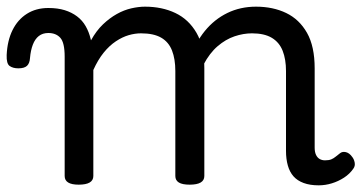

<svg xmlns="http://www.w3.org/2000/svg" viewBox="-75 -539 1085 576"><path d="M161 15Q140 15 129.5 8.5Q119 2 119 -11V-369Q119 -411 106 -425.5Q93 -440 70 -440Q53 -440 41.5 -431Q30 -422 23.5 -405Q17 -388 15 -365Q14 -349 6 -341.5Q-2 -334 -20 -334Q-36 -334 -46 -341Q-56 -348 -55 -374Q-53 -417 -37.5 -448.5Q-22 -480 5.5 -497.5Q33 -515 70 -515Q98 -515 119 -508.5Q140 -502 156 -490Q172 -478 182 -460.5Q192 -443 197 -422L198 -418Q214 -447 234 -466Q254 -485 275.5 -497Q297 -509 319 -514Q341 -519 360 -519Q411 -519 451 -500Q491 -481 514.5 -440.5Q538 -400 538 -334V-11Q538 2 527 8.5Q516 15 494 15Q472 15 461.5 8.5Q451 2 451 -11V-326Q451 -362 441 -387.5Q431 -413 408.5 -426Q386 -439 348 -439Q330 -439 311 -433.5Q292 -428 272.5 -415Q253 -402 236 -381Q219 -360 205 -329V-11Q205 2 194 8.5Q183 15 161 15ZM881 17Q855 17 836 10Q817 3 805.5 -10Q794 -23 788.5 -42.5Q783 -62 783 -86V-326Q783 -361 773 -386.5Q763 -412 740.5 -425.5Q718 -439 681 -439Q655 -439 628.5 -430Q602 -421 578 -400.5Q554 -380 535.5 -345Q517 -310 506 -259H480Q480 -316 495.5 -363.5Q511 -411 539.5 -446Q568 -481 607 -500Q646 -519 693 -519Q744 -519 783.5 -500Q823 -481 846 -440.5Q869 -400 869 -334V-96Q869 -83 873 -74.5Q877 -66 884 -62Q891 -58 900 -58Q912 -58 919 -61Q926 -64 932 -69Q938 -74 946 -80Q953 -85 963 -82.5Q973 -80 981 -69Q987 -62 989 -51.5Q991 -41 985 -33Q974 -17 957 -6Q940 5 920.5 11Q901 17 881 17Z"/></svg>

Font: Playwrite AR
Style: Regular
Weight: 400
Designer: Veronika Burian, José Scaglione
Foundry: TypeTogether
Version: Version 1.002